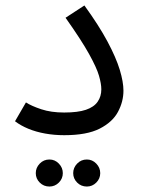

<svg xmlns="http://www.w3.org/2000/svg" viewBox="-20 -489 517 703"><path d="M35 -45 75 -114Q95 -101 131 -89Q167 -77 215 -77Q265 -77 294.5 -87Q324 -97 337.5 -116.5Q351 -136 351 -162Q351 -182 342.5 -211.5Q334 -241 306 -291.5Q278 -342 220 -424L289 -469Q342 -396 373.5 -337Q405 -278 418.5 -233.5Q432 -189 432 -157Q432 -117 412 -79.5Q392 -42 345 -18Q298 6 215 6Q179 6 145.5 0Q112 -6 84 -17.5Q56 -29 35 -45ZM298 194Q277 194 262.5 179.5Q248 165 248 145Q248 125 262.5 110Q277 95 298 95Q318 95 332.5 110Q347 125 347 145Q347 165 332.5 179.5Q318 194 298 194ZM161 194Q140 194 125.5 179.5Q111 165 111 145Q111 125 125.5 110Q140 95 161 95Q181 95 195.5 110Q210 125 210 145Q210 165 195.5 179.5Q181 194 161 194Z"/></svg>

Font: Farlight84_Sys_V01
Style: Regular
Weight: 400
Designer: Ryoko NISHIZUKA  (kana, bopomofo & ideographs); Paul D. Hunt (Latin, Greek & Cyrillic); Sandoll Communications , Soo-you
Foundry: Adobe
Version: Version 2.004;October 29, 2024;FontCreator 14.0.0.2814 64-bi